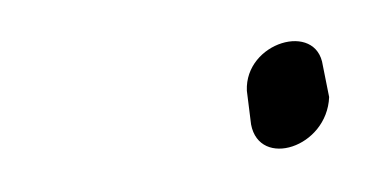

<svg xmlns="http://www.w3.org/2000/svg" viewBox="-20 -358 176 91"><path d="M97 -315 99 -299C103 -278 135 -288 136 -312L133 -327C130 -348 96 -338 97 -315Z"/></svg>

Font: Stray Cat
Style: SuCnObl
Weight: 400
Version: Version 1.0